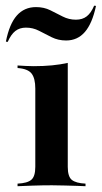

<svg xmlns="http://www.w3.org/2000/svg" viewBox="-38 -643 351 663"><path d="M22.6 0V-8.9Q56.5 -10.5 70.2 -22.2Q83.9 -33.9 83.9 -66.9V-337.1Q83.9 -372.6 71 -389.1Q58.1 -405.6 22.6 -408.1V-416.9Q36.3 -416.1 50.4 -415.3Q64.5 -414.5 78.2 -414.5Q112.1 -414.5 141.5 -417.3Q171 -420.2 196 -425.8V-66.9Q196 -33.1 210.1 -21.8Q224.2 -10.5 257.3 -8.9V0Q246.8 -0.8 227.8 -1.2Q208.9 -1.6 186.3 -2.4Q163.7 -3.2 141.1 -3.2Q108.1 -3.2 73.8 -2Q39.5 -0.8 22.6 0ZM190.3 -503.2Q162.9 -503.2 140.3 -514.5Q117.7 -525.8 96.8 -536.7Q75.8 -547.6 51.6 -547.6Q29.8 -547.6 14.9 -535.9Q0 -524.2 -11.3 -498.4L-17.7 -499.2Q-5.6 -560.5 20.2 -589.5Q46 -618.5 86.3 -618.5Q113.7 -618.5 135.5 -607.7Q157.3 -596.8 178.6 -585.9Q200 -575 224.2 -575Q246.8 -575 261.7 -586.7Q276.6 -598.4 287.1 -623.4L293.5 -622.6Q280.6 -562.1 255.2 -532.7Q229.8 -503.2 190.3 -503.2Z"/></svg>

Font: Playfair 144pt
Style: Bold
Weight: 700
Version: Version 2.001;gftools[0.9.30]